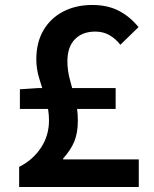

<svg xmlns="http://www.w3.org/2000/svg" viewBox="-20 -752 620 772"><path d="M57 0V-81Q111 -108 144 -157Q177 -206 177 -268Q177 -309 164.5 -350.5Q152 -392 139 -432.5Q126 -473 126 -513Q126 -581 154.5 -630Q183 -679 234 -705.5Q285 -732 351 -732Q413 -732 458 -708.5Q503 -685 537 -643L464 -572Q444 -597 419.5 -611Q395 -625 363 -625Q311 -625 281 -594Q251 -563 251 -506Q251 -468 261.5 -430Q272 -392 282.5 -352Q293 -312 293 -267Q293 -217 278.5 -182.5Q264 -148 234 -115V-111H538V0ZM60 -314V-393L135 -398H445V-314Z"/></svg>

Font: Noto Sans HK Thin SemiBold
Style: Regular
Weight: 600
Version: Version 2.004-H2;hotconv 1.0.118;makeotfexe 2.5.65603